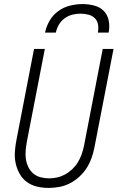

<svg xmlns="http://www.w3.org/2000/svg" viewBox="-20 -910 590 942"><path d="M219 12Q189 12 161.5 5.5Q134 -1 112 -17Q90 -33 76.5 -57Q63 -81 57 -108.5Q51 -136 53 -165.5Q55 -195 61 -225L147 -670H200L112 -216Q108 -194 106 -172Q104 -150 107 -129.5Q110 -109 119 -90.5Q128 -72 143 -59Q158 -46 178.5 -40.5Q199 -35 221 -35Q241 -35 261 -39.5Q281 -44 300 -54.5Q319 -65 335.5 -81Q352 -97 363 -115.5Q374 -134 381 -154Q388 -174 392 -194L484 -670H537L443 -185Q438 -160 429 -134.5Q420 -109 405 -85.5Q390 -62 368.5 -42.5Q347 -23 322.5 -10.5Q298 2 271.5 7Q245 12 219 12ZM201 -750Q207 -780 223.5 -808.5Q240 -837 266.5 -856Q293 -875 324 -882.5Q355 -890 385 -890Q415 -890 443 -882.5Q471 -875 489.5 -856Q508 -837 513.5 -808.5Q519 -780 513 -750H460Q464 -770 461 -789Q458 -808 445.5 -820.5Q433 -833 414 -838Q395 -843 375 -843Q355 -843 335 -838Q315 -833 297.5 -820.5Q280 -808 269 -789Q258 -770 254 -750Z"/></svg>

Font: Lode Dark
Style: Italic
Weight: 400
Italic angle: -11°
Monospace: yes
Designer: Belleve Invis
Foundry: Belleve Invis
Version: Version 29.2.0; ttfautohint (v1.8.3)